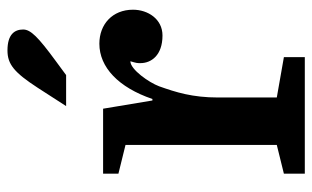

<svg xmlns="http://www.w3.org/2000/svg" viewBox="-181 -655 836 514"><g transform="rotate(-90 237.0 -398.0)"><path d="M293 -639 331 -667C395 -714 415 -734 415 -754C415 -777 402 -796 359 -796C322 -796 300 -778 259 -715L210 -639ZM330 -467C325 -450 325 -449 325 -440C325 -411 346 -381 399 -381C443 -381 468 -420 468 -460C468 -515 429 -550 377 -550C314 -550 260 -499 229 -408H225L203 -540H29V-499L106 -480V-75L29 -56V0H341V-56L233 -75V-232C233 -301 247 -345 263 -390C273 -417 308 -467 330 -467Z"/></g></svg>

Font: Domine
Style: Bold
Weight: 700
Designer: Pablo Impallari, Rodrigo Fuenzalida, Brenda Gallo
Foundry: Pablo Impallari, Rodrigo Fuenzalida, Brenda Gallo
Version: Version 2.000